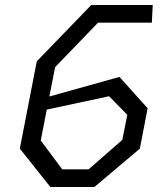

<svg xmlns="http://www.w3.org/2000/svg" viewBox="-20 -750 660 770"><path d="M182 0H358.5L541 -154L572 -316L459 -441.5L178 -363L201 -480.5L373 -659H589L592.5 -730H346L127.5 -504L59.5 -154ZM143.5 -186.5 167.5 -310.5 417.5 -364 490.5 -289.5 470.5 -189 335.5 -71H229.5Z"/></svg>

Font: Monaspace Krypton Light
Style: Italic
Weight: 300
Italic angle: -11°
Designer: Riley Cran & the Lettermatic Team
Foundry: Lettermatic
Version: Version 1.101 (Monaspace Krypton)